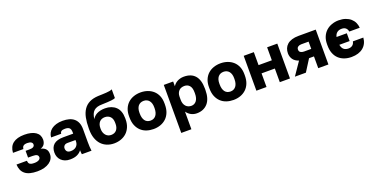

<svg xmlns="http://www.w3.org/2000/svg" viewBox="-23 -1634 5374 2743"><g transform="rotate(-20 2664.0 -262.5)"><path d="M275.5 13.2Q335.3 13.2 381.4 0.3Q427.5 -12.7 460 -35.6Q492.5 -58.5 509.3 -89.8Q526.2 -121.2 526.2 -158.7Q526.2 -178.5 521.7 -197.2Q517.2 -215.8 505.6 -231Q494 -246.2 475 -257.6Q456 -269 427.3 -275Q469.3 -288.8 487.3 -318.7Q505.2 -348.7 505.2 -386.7Q505.2 -423.2 490.4 -452.3Q475.7 -481.3 446.1 -501.6Q416.5 -521.8 373.9 -532.5Q331.3 -543.2 274.5 -543.2Q218.8 -543.2 175.4 -531.2Q132 -519.2 101.7 -495.8Q71.5 -472.5 55 -437.5Q38.5 -402.5 35.5 -355H193.2Q195.5 -370.3 199.7 -381.3Q203.8 -392.3 213.8 -400.7Q223.8 -409.2 238.9 -413Q254 -416.8 274.5 -416.8Q295 -416.8 309.3 -413.3Q323.5 -409.8 333.2 -403.3Q342.8 -396.8 347.7 -388.1Q352.5 -379.3 352.5 -369Q352.5 -344.5 332.7 -332.3Q313 -320.2 275.2 -320.2H214.7V-217.5H283.3Q328.7 -217.5 348.6 -205.2Q368.5 -192.8 368.5 -166.7Q368.5 -157.3 362.6 -147.4Q356.7 -137.5 345.7 -130.6Q334.8 -123.7 316.9 -118.9Q299 -114.2 273.8 -114.2Q245.2 -114.2 228 -118.8Q210.8 -123.5 201.5 -132.3Q192.2 -141.2 188.8 -153Q185.5 -164.8 183.2 -180.7H25.5Q27.5 -134.5 42.5 -98.6Q57.5 -62.7 87.7 -37.3Q117.8 -12 164.8 0.6Q211.8 13.2 275.5 13.2Z M771.7 13.2Q806.5 13.2 833.8 7.8Q861.2 2.5 882.8 -8Q904.5 -18.5 920.7 -32.1Q936.8 -45.7 948.7 -62.2Q948.7 -53.3 949.1 -45.2Q949.5 -37 950.2 -30.1Q951 -23.2 951.8 -16.2Q952.6 -9.3 953.5 0H1100.3Q1096.3 -30 1094.3 -61.5Q1092.2 -93 1092.2 -135V-330Q1092.2 -388.3 1075.1 -428.5Q1058 -468.8 1027.1 -494.2Q996.3 -519.7 953.4 -531.4Q910.5 -543.2 856.5 -543.2Q801.2 -543.2 758 -530Q714.8 -516.8 685.7 -494.5Q656.5 -472.2 640.5 -441.7Q624.5 -411.2 622.5 -375.5H775.8Q777 -388.2 781.7 -397.5Q786.5 -406.8 795.7 -413Q804.8 -419.2 818.8 -421.8Q832.7 -424.5 851.5 -424.5Q872 -424.5 888.1 -420.3Q904.2 -416.2 915.3 -406.8Q926.5 -397.5 932 -380.6Q937.5 -363.6 937.5 -340V-318.5H787Q738.2 -318.5 701.4 -307.8Q664.7 -297.2 640.6 -276.1Q616.5 -255 604.5 -224.3Q592.5 -193.7 592.5 -155Q592.5 -119 604.5 -88.7Q616.5 -58.3 639.4 -35.7Q662.4 -13 695.6 0.1Q728.8 13.2 771.7 13.2ZM821.5 -95.5Q782.9 -95.5 766.2 -114.2Q749.5 -132.8 749.5 -162.5Q749.5 -186.3 766.3 -203.9Q783 -221.5 816.5 -221.5H937.5V-200Q937.5 -176.4 928.6 -156.5Q919.7 -136.5 904.4 -123Q889.1 -109.5 867.8 -102.5Q846.5 -95.5 821.5 -95.5Z M1442 13.2Q1499.2 13.2 1548.9 -5Q1598.7 -23.2 1634.3 -56.9Q1670 -90.7 1690.8 -140.7Q1711.5 -190.8 1711.5 -254V-272.5Q1711.5 -329.7 1695.6 -373.3Q1679.7 -417 1649.4 -445.2Q1619.2 -473.5 1578.2 -488.3Q1537.2 -503.2 1487.3 -503.2Q1448.3 -503.2 1416.6 -495.9Q1384.8 -488.7 1361.1 -476.2Q1337.3 -463.7 1320 -446.1Q1302.7 -428.5 1291.7 -409.3Q1297.3 -452.2 1309.2 -482.3Q1321 -512.5 1342.8 -532.2Q1364.7 -551.8 1395.9 -561Q1427.2 -570.2 1470.8 -570.2Q1517.5 -571.5 1552.4 -573.5Q1587.3 -575.5 1610.9 -578.3Q1634.5 -581.2 1649 -584.4Q1663.5 -587.7 1671.5 -592.7V-725Q1655.5 -716.7 1631.6 -712.7Q1607.7 -708.7 1579 -706.7Q1550.3 -704.7 1518.6 -703.8Q1486.8 -703 1455.8 -701.7Q1377.2 -697.7 1322.7 -670.4Q1268.2 -643.2 1234.7 -593.5Q1201.2 -543.8 1186.8 -473.9Q1172.5 -404 1172.5 -315V-295Q1172.5 -219 1193 -161.2Q1213.5 -103.5 1249.4 -65Q1285.3 -26.5 1335 -6.7Q1384.7 13.2 1442 13.2ZM1442 -115.2Q1418.2 -115.2 1397.5 -124.4Q1376.8 -133.7 1361.9 -151Q1347 -168.3 1338.3 -192Q1329.5 -215.7 1329.5 -243.7V-260.5Q1329.5 -291.3 1337.8 -314.2Q1346 -337.2 1360.3 -353Q1374.5 -368.8 1395.7 -377.2Q1416.8 -385.5 1442 -385.5Q1467.8 -385.5 1488.7 -376.7Q1509.5 -367.8 1524.1 -352.6Q1538.7 -337.3 1546.6 -314.1Q1554.5 -290.8 1554.5 -260.5V-239.3Q1554.5 -212.7 1546.8 -189.3Q1539.2 -166 1525 -149.3Q1510.8 -132.7 1489.9 -123.9Q1469 -115.2 1442 -115.2Z M2042 13.2Q2098 13.2 2146.9 -4Q2195.8 -21.2 2232.8 -55.2Q2269.8 -89.3 2290.7 -140.6Q2311.5 -191.8 2311.5 -260V-280Q2311.5 -344.7 2290.7 -393.8Q2269.8 -443 2232.8 -476.2Q2195.8 -509.3 2146.9 -526.3Q2098 -543.2 2042 -543.2Q1986 -543.2 1936.7 -526.3Q1887.5 -509.3 1850.8 -476.2Q1814.2 -443 1793.3 -393.8Q1772.5 -344.7 1772.5 -280V-260Q1772.5 -191.2 1793.3 -139.9Q1814.2 -88.7 1850.8 -54.1Q1887.5 -19.5 1936.7 -3.2Q1986 13.2 2042 13.2ZM2042 -115.2Q2015.7 -115.2 1994.2 -124.9Q1972.7 -134.7 1958.6 -153.6Q1944.5 -172.5 1937 -199.4Q1929.5 -226.3 1929.5 -260V-280Q1929.5 -310.2 1937 -335Q1944.5 -359.8 1958.6 -377.6Q1972.7 -395.3 1994.2 -405.1Q2015.7 -414.8 2042 -414.8Q2068.8 -414.8 2089.7 -405.1Q2110.7 -395.3 2125.1 -377.6Q2139.5 -359.8 2147 -335Q2154.5 -310.2 2154.5 -280V-260Q2154.5 -227.3 2147 -200.3Q2139.5 -173.2 2125.1 -154.4Q2110.7 -135.7 2089.7 -125.4Q2068.8 -115.2 2042 -115.2Z M2392 200H2546V-67.2Q2560 -48.2 2576.9 -32.9Q2593.8 -17.7 2613.5 -7.3Q2633.2 3 2655.2 8.1Q2677.2 13.2 2699.2 13.2Q2751.5 13.2 2793.1 -4.3Q2834.7 -21.8 2864.9 -55.8Q2895.2 -89.8 2910.8 -141.3Q2926.5 -192.8 2926.5 -260V-280Q2926.5 -345.5 2912 -395.1Q2897.5 -444.7 2868.5 -477.7Q2839.5 -510.7 2797.5 -526.9Q2755.5 -543.2 2699.2 -543.2Q2668.8 -543.2 2642.8 -535.8Q2616.8 -528.5 2596.3 -517Q2575.7 -505.5 2560 -489.7Q2544.3 -473.8 2534.3 -457.8V-530H2392ZM2662.2 -114.2Q2638.2 -114.2 2616.8 -122.5Q2595.3 -130.8 2579.5 -148Q2563.7 -165.2 2554.8 -189.5Q2546 -213.8 2546 -244.5V-295.5Q2546 -325.3 2555.2 -347.7Q2564.3 -370 2579.6 -385.7Q2594.8 -401.3 2616.7 -408.6Q2638.5 -415.8 2662.2 -415.8Q2685.8 -415.8 2705.7 -407.5Q2725.7 -399.2 2739.9 -382.3Q2754.2 -365.5 2761.5 -340.4Q2768.8 -315.3 2768.8 -280V-260Q2768.8 -224 2760.7 -196.4Q2752.7 -168.8 2738.2 -150.8Q2723.8 -132.8 2704.2 -123.5Q2684.7 -114.2 2662.2 -114.2Z M3257 13.2Q3313 13.2 3361.9 -4Q3410.8 -21.2 3447.8 -55.2Q3484.8 -89.3 3505.7 -140.6Q3526.5 -191.8 3526.5 -260V-280Q3526.5 -344.7 3505.7 -393.8Q3484.8 -443 3447.8 -476.2Q3410.8 -509.3 3361.9 -526.3Q3313 -543.2 3257 -543.2Q3201 -543.2 3151.7 -526.3Q3102.5 -509.3 3065.8 -476.2Q3029.2 -443 3008.3 -393.8Q2987.5 -344.7 2987.5 -280V-260Q2987.5 -191.2 3008.3 -139.9Q3029.2 -88.7 3065.8 -54.1Q3102.5 -19.5 3151.7 -3.2Q3201 13.2 3257 13.2ZM3257 -115.2Q3230.7 -115.2 3209.2 -124.9Q3187.7 -134.7 3173.6 -153.6Q3159.5 -172.5 3152 -199.4Q3144.5 -226.3 3144.5 -260V-280Q3144.5 -310.2 3152 -335Q3159.5 -359.8 3173.6 -377.6Q3187.7 -395.3 3209.2 -405.1Q3230.7 -414.8 3257 -414.8Q3283.8 -414.8 3304.7 -405.1Q3325.7 -395.3 3340.1 -377.6Q3354.5 -359.8 3362 -335Q3369.5 -310.2 3369.5 -280V-260Q3369.5 -227.3 3362 -200.3Q3354.5 -173.2 3340.1 -154.4Q3325.7 -135.7 3304.7 -125.4Q3283.8 -115.2 3257 -115.2Z M3607 0H3761V-207.3H3963V0H4117.7V-530H3963V-332.7H3761V-530H3607Z M4192.5 0H4359.5L4472.7 -179H4547.5V0H4702.2V-530H4441.5Q4382 -530 4338.6 -516.3Q4295.2 -502.7 4267.2 -477.9Q4239.3 -453.2 4225.9 -419.7Q4212.5 -386.2 4212.5 -347.2Q4212.5 -295.7 4239.8 -255.7Q4267.2 -215.7 4326.5 -195.8ZM4365.8 -347.2Q4365.8 -375.8 4386.4 -389.7Q4407 -403.7 4436.5 -403.7H4547.5V-293H4436.5Q4407 -293 4386.4 -305.8Q4365.8 -318.5 4365.8 -347.2Z M5051.5 13.2Q5106.8 13.2 5151.8 -0.7Q5196.7 -14.7 5228.9 -41.3Q5261.2 -67.8 5279.9 -105.5Q5298.7 -143.2 5302.2 -190.7H5143.5Q5136 -153.2 5111.6 -134.7Q5087.2 -116.2 5051.5 -116.2Q5030.3 -116.2 5012.1 -121.8Q4993.8 -127.3 4980.4 -138.7Q4967 -150 4957.9 -168.3Q4948.8 -186.5 4944.7 -210.8H5101.5V-329.2H4945.3Q4949.8 -349.7 4959.3 -366.2Q4968.8 -382.7 4982.8 -393.4Q4996.7 -404.2 5014.2 -409.5Q5031.7 -414.8 5051.5 -414.8Q5073.3 -414.8 5088.1 -410.1Q5102.8 -405.3 5114.3 -395.7Q5125.7 -386 5133 -371.9Q5140.3 -357.8 5143.5 -340H5302.2Q5299.2 -382.3 5282.3 -419Q5265.3 -455.7 5234 -483.2Q5202.7 -510.8 5157.3 -527Q5111.8 -543.2 5051.5 -543.2Q4997.7 -543.2 4947.7 -525.3Q4897.7 -507.5 4861.2 -474.2Q4824.8 -441 4803.7 -392.2Q4782.5 -343.3 4782.5 -280V-260Q4782.5 -191 4802.4 -140Q4822.3 -89 4858.4 -55.2Q4894.5 -21.3 4943.9 -4.1Q4993.3 13.2 5051.5 13.2Z"/></g></svg>

Font: Golos Text VF
Style: Regular
Weight: 400
Designer: A.Korolkova, Vitaly Kuzmin
Foundry: ParaType Ltd
Version: Version 2.005